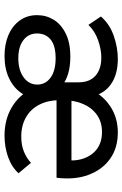

<svg xmlns="http://www.w3.org/2000/svg" viewBox="134 -665 541 849"><g transform="rotate(90 404.5 -240.5)"><path d="M580 10Q509 10 455.5 -21.5Q402 -53 373 -109Q344 -165 344 -238V-317Q344 -367 314.5 -392.5Q285 -418 235 -418Q199 -418 158.5 -404Q118 -390 90 -361L53 -416Q85 -454 137 -472.5Q189 -491 241 -491Q309 -491 352.5 -460.5Q396 -430 407 -373H377Q402 -426 451.5 -458.5Q501 -491 566 -491Q634 -491 682 -457Q730 -423 753 -362Q776 -301 766 -220H400V-286H725L686 -242Q695 -299 681 -339Q667 -379 637 -400Q607 -421 564 -421Q520 -421 488.5 -399Q457 -377 440 -338Q423 -299 423 -248V-233Q423 -183 442.5 -144.5Q462 -106 498.5 -85Q535 -64 584 -64Q622 -64 651 -76Q680 -88 700 -107L746 -52Q718 -21 673.5 -5.5Q629 10 580 10ZM227 10Q175 10 134.5 -7.5Q94 -25 70.5 -57.5Q47 -90 47 -134Q47 -174 67 -207Q87 -240 128 -260.5Q169 -281 231 -281Q314 -281 360 -243.5Q406 -206 406 -144H415Q415 -99 391.5 -64.5Q368 -30 326 -10Q284 10 227 10ZM237 -51Q290 -51 322 -74.5Q354 -98 354 -135Q354 -171 323.5 -193.5Q293 -216 237 -216Q182 -216 155 -194Q128 -172 128 -134Q128 -96 157.5 -73.5Q187 -51 237 -51Z"/></g></svg>

Font: SUSE Thin
Style: Regular
Weight: 400
Version: Version 1.000